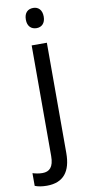

<svg xmlns="http://www.w3.org/2000/svg" viewBox="-146 -778 493 1058"><g transform="rotate(-10 100.5 -249.0)"><path d="M71 -681C71 -644 92 -625 122 -625C150 -625 171 -644 171 -681C171 -719 150 -738 122 -738C92 -738 71 -720 71 -681ZM27 240C120 240 163 184 163 81V-536H78V83C78 145 54 167 15 167C-5 167 -23 163 -40 158V229C-23 236 -1 240 27 240Z"/></g></svg>

Font: Noto Sans Thai Looped SemiCondensed
Style: Regular
Weight: 400
Width: 4
Designer: Sasikarn Vongin, Ben Mitchell
Foundry: The Fontpad Ltd
Version: Version 1.001